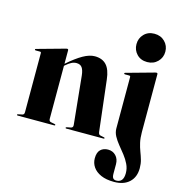

<svg xmlns="http://www.w3.org/2000/svg" viewBox="-128 -785 1056 1128"><g transform="rotate(15 400.5 -221.0)"><path d="M207 -447.5V-30.5Q207 -23 209.8 -18.8Q212.5 -14.5 219 -13L242 -8.5Q248 -7 248 -4Q248 0 243 0H20Q18 0 16.5 -1Q15 -2 15 -4Q15 -5.5 16.2 -6.5Q17.5 -7.5 20.5 -8L44.5 -13Q51 -14.5 53.8 -18.8Q56.5 -23 56.5 -30.5V-389.5Q56.5 -393.5 54.8 -395.2Q53 -397 48.5 -397H22.5Q20 -397.5 18.8 -398.5Q17.5 -399.5 17.5 -401.5Q17.5 -403.5 18.8 -404.5Q20 -405.5 22.5 -406L188 -452Q193.5 -453.5 195.5 -454Q197.5 -454.5 200.5 -454.5Q203.5 -454.5 205.2 -452.5Q207 -450.5 207 -447.5ZM194.5 -341.5 188 -348 207 -365Q258.5 -410 297.5 -432Q336.5 -454 368.5 -454Q414 -454 439.2 -426.8Q464.5 -399.5 471 -340.5L507 -32Q508 -24 510.8 -19Q513.5 -14 520.5 -12.5L542 -8Q545 -7.5 546.2 -6.5Q547.5 -5.5 547.5 -4Q547.5 -2 546.2 -1Q545 0 542.5 0H315.5Q310.5 0 310.5 -4Q310.5 -7 316.5 -8.5L340 -13Q347.5 -14.5 350.5 -19.5Q353.5 -24.5 352.5 -32L323 -325Q319.5 -357.5 308.5 -372.5Q297.5 -387.5 274.5 -387.5Q259 -387.5 244 -379.8Q229 -372 212.5 -357.5ZM750 -95Q750 -59 756.2 -31.8Q762.5 -4.5 771.2 18.2Q780 41 786.5 63.5Q793 86 793 113Q793 167.5 759.5 198.8Q726 230 666.5 230Q619.5 230 587.2 215.8Q555 201.5 538.8 177.8Q522.5 154 522.5 125Q522.5 89 540 72.2Q557.5 55.5 585.5 55.5Q614.5 55.5 633.2 75.2Q652 95 652 127V184.5Q652 203 658.2 211Q664.5 219 678 219Q699.5 219 710.5 205Q721.5 191 721.5 162.5Q721.5 134 709.2 108.5Q697 83 678.8 59.8Q660.5 36.5 642.2 14.2Q624 -8 611.8 -30.5Q599.5 -53 599.5 -77.5V-389.5Q599.5 -393.5 597.5 -395.2Q595.5 -397 591.5 -397H566Q562.5 -397.5 561.5 -398.5Q560.5 -399.5 560.5 -401.5Q560.5 -403.5 561.8 -404.5Q563 -405.5 565 -406L730.5 -452Q736 -453.5 738.2 -454Q740.5 -454.5 743.5 -454.5Q746.5 -454.5 748.2 -452.5Q750 -450.5 750 -447.5ZM672.5 -500.5Q633.5 -500.5 609.5 -525.5Q585.5 -550.5 585.5 -586.5Q585.5 -622.5 609.8 -647.5Q634 -672.5 672.5 -672.5Q711.5 -672.5 736.2 -647.5Q761 -622.5 761 -586.5Q761 -550.5 736 -525.5Q711 -500.5 672.5 -500.5Z"/></g></svg>

Font: Fraunces 120pt
Style: Bold
Weight: 700
Version: Version 1.000;[b76b70a41]